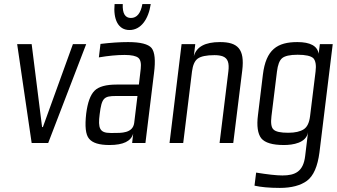

<svg xmlns="http://www.w3.org/2000/svg" viewBox="-20 -700 1649 940"><path d="M402 -484H337L190 -78H186L135 -484H64L135 0H216Z M692 0 734 -342C742 -404 738 -445 722 -465C706 -484 668 -494 607 -494C567 -494 522 -491 472 -485L464 -419C511 -427 553 -431 590 -431C624 -431 646 -426 657 -417C668 -408 672 -390 669 -363L660 -286H551C499 -286 463 -276 443 -256C422 -235 409 -198 402 -144C395 -82 399 -41 416 -21C433 0 466 10 516 10C584 10 622 -9 632 -46L627 0ZM468 -141C478 -220 488 -230 548 -230H653L637 -98C630 -47 573 -49 535 -49H521C468 -49 459 -72 468 -141ZM718 -680H677C669 -635 650 -612 621 -612C592 -612 579 -635 581 -680H541C534 -606 558 -553 614 -553C670 -553 707 -606 718 -680Z M1057 -494C984 -494 942 -471 929 -425L936 -484H869L810 0H877L920 -350C924 -381 933 -402 948 -413C963 -424 990 -430 1030 -430C1047 -430 1060 -428 1071 -424C1096 -414 1103 -391 1098 -350L1055 0H1122L1166 -355C1179 -461 1143 -494 1057 -494Z M1267 -334 1243 -137C1236 -83 1242 -45 1259 -23C1277 -1 1314 10 1370 10C1414 10 1479 0 1488 -52L1474 64C1465 140 1425 159 1363 159C1333 159 1290 154 1234 145L1226 209C1257 216 1298 220 1350 220C1407 220 1452 208 1483 185C1515 161 1535 115 1544 46L1609 -484H1546L1540 -437C1534 -475 1499 -494 1436 -494C1338 -494 1282 -458 1267 -334ZM1498 -131C1494 -99 1484 -78 1467 -67C1450 -56 1425 -50 1391 -50C1354 -50 1330 -55 1319 -66C1308 -76 1305 -98 1309 -131L1336 -350C1340 -382 1348 -404 1361 -415C1374 -426 1399 -432 1437 -432C1477 -432 1502 -426 1514 -415C1525 -403 1529 -381 1525 -350Z"/></svg>

Font: Gamestation Condensed
Style: Italic
Weight: 400
Width: 3
Designer: Jonas Hecksher
Foundry: Jonas Hecksher, Playtypeª, e-types AS
Version: Version 1.003